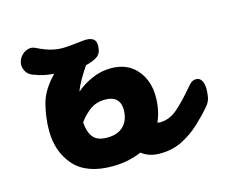

<svg xmlns="http://www.w3.org/2000/svg" viewBox="-77 -592 825 700"><g transform="rotate(-15 335.5 -242.0)"><path d="M267 5Q170 5 123.5 -47.5Q77 -100 77 -181Q77 -228 89.5 -278Q102 -328 149 -376Q131 -377 112 -381Q93 -385 70 -394Q54 -401 47 -414.5Q40 -428 41 -440Q42 -456 52.5 -469Q63 -482 78.5 -487Q94 -492 109 -484Q141 -468 166.5 -462.5Q192 -457 218.5 -459Q245 -461 278 -465Q333 -472 330 -431Q329 -405 313.5 -394Q298 -383 269 -376Q254 -354 241.5 -332.5Q229 -311 221 -289Q246 -311 281 -326.5Q316 -342 353 -342Q415 -342 450 -301.5Q485 -261 485 -200Q485 -148 466 -106Q471 -105 476 -105Q512 -105 543 -132Q574 -159 616 -209Q624 -218 630.5 -220.5Q637 -223 643 -223Q657 -223 664 -210.5Q671 -198 671 -178Q671 -164 668 -147.5Q665 -131 652 -116Q629 -89 599 -61Q569 -33 531.5 -14Q494 5 447 5Q425 5 407.5 -1Q390 -7 378 -17Q355 -7 327.5 -1Q300 5 267 5ZM303 -237Q267 -237 242 -216.5Q217 -196 205 -177Q207 -142 222.5 -121.5Q238 -101 276 -101Q316 -101 337.5 -122.5Q359 -144 360 -181Q361 -207 347 -222Q333 -237 303 -237Z"/></g></svg>

Font: Pacifico
Style: Regular
Weight: 400
Designer: Vernon Adams
Foundry: Vernon Adams
Version: Version 3.010; ttfautohint (v1.8.4.7-5d5b)